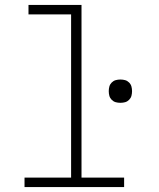

<svg xmlns="http://www.w3.org/2000/svg" viewBox="-20 -755 640 775"><path d="M79 0V-38H267V-697H95V-735H309V-38H481V0ZM466 -340Q456 -340 447 -342.5Q438 -345 431 -352Q424 -359 421.5 -368Q419 -377 419 -387Q419 -397 421.5 -406Q424 -415 431 -422Q438 -429 447 -431.5Q456 -434 466 -434Q476 -434 485 -431.5Q494 -429 501 -422Q508 -415 510.5 -406Q513 -397 513 -387Q513 -377 510.5 -368Q508 -359 501 -352Q494 -345 485 -342.5Q476 -340 466 -340Z"/></svg>

Font: Iosevka Extralight Extended
Style: Regular
Weight: 200
Width: 7
Monospace: yes
Designer: Belleve Invis
Foundry: Belleve Invis
Version: Version 32.5.0; ttfautohint (v1.8.4)